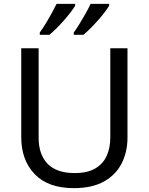

<svg xmlns="http://www.w3.org/2000/svg" viewBox="-20 -964 771 994"><path d="M640 -252Q640 -178 610 -118.5Q580 -59 518.5 -24.5Q457 10 362 10Q229 10 159.5 -62.5Q90 -135 90 -254V-714H180V-251Q180 -164 226.5 -116Q273 -68 367 -68Q432 -68 472.5 -91.5Q513 -115 532 -156.5Q551 -198 551 -252V-714H640ZM545 -934Q537 -921 522 -901Q507 -881 487.5 -859Q468 -837 448.5 -817.5Q429 -798 412 -784H362V-796Q376 -815 392 -841Q408 -867 423.5 -894.5Q439 -922 449 -944H545ZM369 -934Q361 -921 346 -901Q331 -881 311.5 -859Q292 -837 272.5 -817.5Q253 -798 236 -784H186V-796Q200 -815 216 -841Q232 -867 247 -894.5Q262 -922 273 -944H369Z"/></svg>

Font: Noto Sans Gujarati
Style: Regular
Weight: 400
Designer: Jelle Bosma - Monotype Design Team, Universal Thirst
Foundry: Monotype Imaging Inc.
Version: Version 2.102